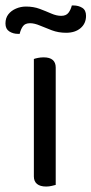

<svg xmlns="http://www.w3.org/2000/svg" viewBox="-44 -675 335 703"><path d="M80 -343H160V2Q156 3 146 5.5Q136 8 125 8Q103 8 91.5 -1.5Q80 -11 80 -29ZM160 -292H80V-459Q85 -461 95 -463Q105 -465 116 -465Q138 -465 149 -455.5Q160 -446 160 -428ZM51 -651Q79 -651 101.5 -642.5Q124 -634 143.5 -625.5Q163 -617 180 -617Q198 -617 206.5 -628Q215 -639 219 -655H225Q243 -655 257 -646.5Q271 -638 271 -617Q271 -589 251 -572Q231 -555 198 -555Q170 -555 146 -564Q122 -573 102 -581.5Q82 -590 66 -590Q48 -590 40 -579Q32 -568 28 -551H22Q4 -551 -10 -560Q-24 -569 -24 -589Q-24 -609 -13.5 -622.5Q-3 -636 14.5 -643.5Q32 -651 51 -651Z"/></svg>

Font: Baloo Paaji 2
Style: Regular
Weight: 400
Designer: Shuchita Grover, Noopur Datye and Ek Type
Foundry: Ek Type
Version: Version 1.700